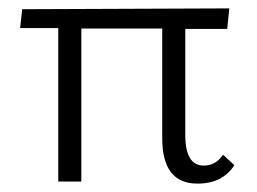

<svg xmlns="http://www.w3.org/2000/svg" viewBox="-20 -433 613 458"><path d="M512 -64 539 -39Q511 5 451 5Q367 5 367 -103V-365H174V0H119V-366H28L33 -411L527 -413L522 -364H422V-111Q422 -38 466 -38Q495 -38 512 -64Z"/></svg>

Font: EauTestInfant Semilight
Style: Italic
Weight: 300
Italic angle: -12°
Designer: Christian Thalmann (Catharsis Fonts)
Version: Version 0.001;PS 000.001;hotconv 1.0.88;makeotf.lib2.5.64775